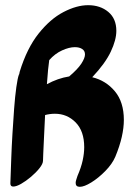

<svg xmlns="http://www.w3.org/2000/svg" viewBox="-20 -720 538 741"><path d="M425 -115Q413 -87 386.5 -60Q360 -33 332.5 -16Q305 1 288 1Q272 1 272 -14Q272 -19 274 -25.5Q276 -32 279 -41Q293 -73 299 -100.5Q305 -128 305 -152Q305 -214 272 -247.5Q239 -281 192 -281Q173 -281 154 -276Q152 -232 150 -193Q148 -154 147 -128.5Q146 -103 146 -100Q146 -88 132.5 -71Q119 -54 99.5 -37.5Q80 -21 61.5 -10.5Q43 0 31 0Q20 0 20 -12Q20 -13 21 -40Q22 -67 23.5 -110Q25 -153 28 -203Q31 -253 34.5 -300.5Q38 -348 43 -383.5Q48 -419 53 -432Q53 -433 54 -433Q55 -438 56 -443Q84 -534 129 -590.5Q174 -647 225 -673.5Q276 -700 320 -700Q367 -700 398 -674Q429 -648 429 -601Q429 -566 407.5 -520.5Q386 -475 336 -422Q389 -409 423.5 -367.5Q458 -326 458 -257Q458 -227 450 -191.5Q442 -156 425 -115ZM269 -538Q247 -538 219.5 -525.5Q192 -513 170 -488Q168 -475 165.5 -450.5Q163 -426 161 -395Q203 -418 247 -425Q280 -453 294 -474.5Q308 -496 308 -510Q308 -524 297 -531Q286 -538 269 -538Z"/></svg>

Font: Ga Maamli
Style: Regular
Weight: 400
Designer: Afotey Clement Nii Odai, Ama Asantewa Diaka, David Abbey-Thompson
Foundry: Sorkin Type Co.
Version: Version 1.000; ttfautohint (v1.8.4.7-5d5b)